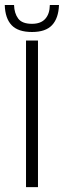

<svg xmlns="http://www.w3.org/2000/svg" viewBox="-46 -766 262 786"><path d="M60.5 0V-600H109.5V0ZM85 -635Q28 -635 1.5 -663Q-25 -691 -26.5 -745.5H11.5Q12.5 -711.5 28.5 -690Q44.5 -668.5 85 -668.5Q121 -668.5 139.2 -688.8Q157.5 -709 158 -745.5H195.5Q193.5 -691.5 167.2 -663.2Q141 -635 85 -635Z"/></svg>

Font: Big Shoulders Text ExtraLight
Style: Regular
Weight: 250
Version: Version 2.002